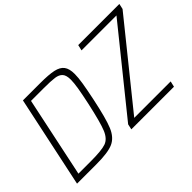

<svg xmlns="http://www.w3.org/2000/svg" viewBox="-102 -1024 1360 1360"><g transform="rotate(-45 578.0 -344.0)"><path d="M190 -688H364Q449 -688 495 -678Q541 -668 561.5 -641Q582 -614 582 -561Q582 -526 574 -476Q566 -426 549 -344Q515 -180 487 -113.5Q459 -47 407 -23.5Q355 0 239 0H44ZM501 -344Q518 -423 526 -472Q534 -521 534 -552Q534 -596 516.5 -615.5Q499 -635 463.5 -640Q428 -645 352 -645H228L101 -43H225Q333 -43 376 -58Q419 -73 443 -130.5Q467 -188 501 -344ZM588 0 597 -41 1084 -645H734L744 -688H1156L1147 -647L660 -43H1025L1015 0Z"/></g></svg>

Font: Saira Semi Condensed ExtraLight
Style: Italic
Weight: 200
Width: 4
Italic angle: -12°
Designer: Hector Gatti with collaboration of the Omnibus-Type team
Foundry: Omnibus-Type
Version: Version 1.001; ttfautohint (v1.8)